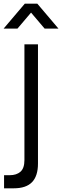

<svg xmlns="http://www.w3.org/2000/svg" viewBox="-32 -780 337 1040"><path d="M-10 240V169H20.7Q57.2 169 78.8 150.2Q100.3 131.3 100.3 87.3V-540H173.7V106Q173.7 173.5 141.4 206.8Q109.2 240 42.7 240ZM-12.5 -625 102.2 -760H170.2L284.8 -625H209.8L136.2 -711.7L62.5 -625Z"/></svg>

Font: Manrope ExtraLight
Style: Regular
Weight: 200
Designer: Mikhail Sharanda
Foundry: Mikhail Sharanda
Version: Version 4.505